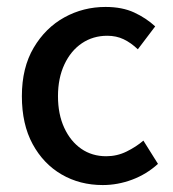

<svg xmlns="http://www.w3.org/2000/svg" viewBox="-20 -521 499 553"><path d="M276 12Q210 12 157.5 -18.5Q105 -49 74 -106Q43 -163 43 -244Q43 -326 77 -383.5Q111 -441 165.5 -471Q220 -501 284 -501Q332 -501 366.5 -485Q401 -469 427 -445L377 -379Q357 -398 336 -408Q315 -418 289 -418Q248 -418 216 -396.5Q184 -375 165.5 -335.5Q147 -296 147 -244Q147 -192 165 -153Q183 -114 214 -92.5Q245 -71 286 -71Q317 -71 344.5 -84.5Q372 -98 393 -116L435 -49Q402 -19 360.5 -3.5Q319 12 276 12Z"/></svg>

Font: Assistant ExtraLight SemiBold
Style: Regular
Weight: 600
Version: Version 3.000